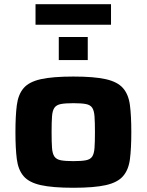

<svg xmlns="http://www.w3.org/2000/svg" viewBox="-20 -880 694 908"><path d="M327 8Q229 8 173 -4.5Q117 -17 91.5 -47Q66 -77 59.5 -127.5Q53 -178 53 -255Q53 -332 59.5 -382.5Q66 -433 91.5 -463Q117 -493 173 -505.5Q229 -518 327 -518Q425 -518 480.5 -505.5Q536 -493 562 -463Q588 -433 594.5 -382.5Q601 -332 601 -255Q601 -178 594.5 -127.5Q588 -77 562 -47Q536 -17 480.5 -4.5Q425 8 327 8ZM327 -118Q365 -118 386 -122Q407 -126 416 -139.5Q425 -153 427 -180.5Q429 -208 429 -255Q429 -302 427 -329.5Q425 -357 416 -370.5Q407 -384 386 -388Q365 -392 327 -392Q289 -392 268 -388Q247 -384 237.5 -370.5Q228 -357 226 -329.5Q224 -302 224 -255Q224 -208 226 -180.5Q228 -153 237.5 -139.5Q247 -126 268 -122Q289 -118 327 -118ZM258 -596V-705H395V-596ZM148 -763V-860H505V-763Z"/></svg>

Font: Saira Expanded
Style: Bold
Weight: 700
Width: 7
Designer: Hector Gatti with collaboration of the Omnibus-Type team
Foundry: Omnibus-Type
Version: Version 1.100; ttfautohint (v1.8.3)